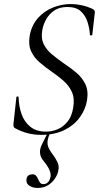

<svg xmlns="http://www.w3.org/2000/svg" viewBox="-20 -656 502 951"><path d="M183.2 12Q151 12 119.5 4.5Q88 -3 52.6 -22Q48.6 -25 47.4 -29.5Q46.2 -34 46.6 -41L61 -173.2Q61 -178.2 66.5 -178.2Q72 -178.2 72.2 -173.2Q73.2 -129.6 86.8 -90.9Q100.4 -52.2 130.3 -28.1Q160.2 -4 207.8 -4Q237.6 -4 265.3 -15.7Q293 -27.4 314 -52.8Q335 -78.2 342.2 -120.6Q350.8 -167.4 336.3 -199.8Q321.8 -232.2 293.7 -256.6Q265.6 -281 234 -302.4Q203 -324 175.7 -347.5Q148.4 -371 133.9 -402.8Q119.4 -434.6 127.4 -481Q137.6 -533.2 168.8 -567.6Q200 -602 243 -619Q286 -636 330.4 -636Q355 -636 382.2 -630.5Q409.4 -625 438 -612Q451.2 -605 449.8 -595L437.2 -484.2Q437 -480.4 431.3 -480.4Q425.6 -480.4 425.4 -484.2Q423.4 -516.8 413.1 -548.3Q402.8 -579.8 379.7 -600.6Q356.6 -621.4 313.8 -621.4Q275 -621.4 249.4 -604.2Q223.8 -587 209.2 -561.3Q194.6 -535.6 189.8 -508.4Q182 -467 196.4 -437.7Q210.8 -408.4 238 -386.2Q265.2 -364 295.8 -342.4Q328.8 -320.6 358 -296.1Q387.2 -271.6 403 -238.5Q418.8 -205.4 410.8 -157.6Q402.6 -111.2 373.7 -72.6Q344.8 -34 297.1 -11Q249.4 12 183.2 12ZM165.8 275Q142 275 124.7 263.3Q107.4 251.6 111.4 228.4Q113.4 218.4 121.2 212.8Q129 207.2 139.8 207.2Q152.4 207.2 158.7 214.5Q165 221.8 169 231.6Q173 241.4 178.5 248.7Q184 256 194.2 256Q222.8 256 230.6 218.4Q232.6 201 222.5 180.8Q212.4 160.6 193.2 138Q180.2 121.8 178.3 101.9Q176.4 82 187.4 60L217.2 0H229.2Q218.2 24 215.9 41.5Q213.6 59 219.6 73.5Q225.6 88 237.6 104Q254.4 125.8 264.1 146Q273.8 166.2 269 187.8Q266.8 204.8 254.1 225.4Q241.4 246 219.5 260.5Q197.6 275 165.8 275Z"/></svg>

Font: Cormorant Garamond Light
Style: Italic
Weight: 300
Italic angle: -10°
Designer: Christian Thalmann (Catharsis Fonts)
Foundry: Catharsis Fonts
Version: Version 4.001